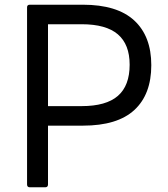

<svg xmlns="http://www.w3.org/2000/svg" viewBox="-20 -771 712 816"><path d="M95 13V-740Q95 -751 107 -751H332Q478 -751 550.5 -684Q623 -617 623 -494Q623 -370 551 -303.5Q479 -237 332 -237H184V13Q184 25 172 25H107Q95 25 95 13ZM184 -320H327Q431 -320 481 -363.5Q531 -407 531 -496Q531 -582 481 -625Q431 -668 327 -668H184Z"/></svg>

Font: LINE Seed JP_TTF Regular
Style: Regular
Weight: 400
Designer: LINE & Fontrix & Fontworks
Version: Version 1.002